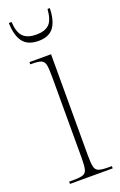

<svg xmlns="http://www.w3.org/2000/svg" viewBox="-142 -760 503 802"><g transform="rotate(-20 109.5 -359.5)"><path d="M22 0V-10H38Q69 -10 83 -14.5Q97 -19 101 -35Q105 -51 105 -86V-447Q105 -483 101.5 -499.5Q98 -516 85 -521Q72 -526 43 -526H37V-536H133V-86Q133 -51 137 -35Q141 -19 155 -14.5Q169 -10 199 -10H212V0ZM104 -606Q56 -606 34.5 -635Q13 -664 12 -719H24Q27 -671 46.5 -652.5Q66 -634 104 -634Q142 -634 161 -652Q180 -670 184 -719H194Q193 -664 172 -635Q151 -606 104 -606Z"/></g></svg>

Font: Noto Serif Display ExtraCondensed Thin
Style: Regular
Weight: 100
Width: 2
Designer: Monotype Design Team
Foundry: Monotype Imaging Inc.
Version: Version 2.009